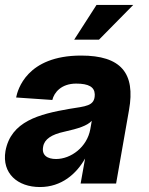

<svg xmlns="http://www.w3.org/2000/svg" viewBox="-21 -740 600 774"><path d="M140 14C227 14 287 -39 322 -101L304 0H447L499 -296C526 -446 466 -516 306 -516C86 -516 50 -377 44 -347L190 -337C197 -367 226 -403 286 -403C337 -403 360 -389 361 -360C362 -311 323 -312 258 -301C137 -280 23 -251 1 -131C-14 -41 50 14 140 14ZM153 -149C158 -179 187 -198 238 -209C296 -222 330 -233 349 -253L343 -219C330 -147 265 -99 205 -99C170 -99 146 -114 153 -149ZM278 -580H378L516 -720H368Z"/></svg>

Font: Uncut Sans
Style: Bold Italic
Weight: 700
Italic angle: -10°
Designer: Kasper Nordkvist
Foundry: Uncut Type
Version: Version 1.111;FEAKit 1.0